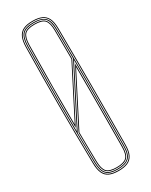

<svg xmlns="http://www.w3.org/2000/svg" viewBox="-211 -849 706 898"><g transform="rotate(-30 142.0 -400.0)"><path d="M143 5Q111.5 5 92.4 -4.1Q73.2 -13.2 64.4 -33.1Q55.5 -53 55 -85Q53.5 -169.5 52.8 -246.9Q52 -324.2 52 -399.5Q52 -474.8 52.8 -552.2Q53.5 -629.8 55 -714Q55.5 -746.5 64.4 -766.5Q73.2 -786.5 92.4 -795.8Q111.5 -805 143 -805Q172.2 -805 191.8 -796.6Q211.2 -788.2 221.1 -768.5Q231 -748.8 231.2 -714Q231.8 -634.2 232.1 -557.4Q232.5 -480.5 232.5 -403.6Q232.5 -326.8 232.1 -247.8Q231.8 -168.8 231.2 -85Q231 -51 221.1 -31.2Q211.2 -11.5 191.8 -3.2Q172.2 5 143 5ZM143 -15Q180.8 -15 195.8 -29.6Q210.8 -44.2 211 -83.5Q211.5 -162.2 211.9 -230.5Q212.2 -298.8 212.4 -367.5Q212.5 -436.2 212.2 -516L72.8 -243.2Q73 -219.8 73.1 -207.9Q73.2 -196 73.4 -184.4Q73.5 -172.8 73.9 -150.9Q74.2 -129 75 -85.2Q75.8 -46 89.8 -30.5Q103.8 -15 143 -15ZM143 -11Q102.2 -11 87 -27.5Q71.8 -44 71 -85.2Q70.8 -108.2 70.4 -127.9Q70 -147.5 69.6 -174.1Q69.2 -200.8 68.8 -244.2L216.2 -532.5Q216.8 -472.8 216.6 -399.5Q216.5 -326.2 216.1 -246Q215.8 -165.8 215.2 -85Q215 -43.5 199 -27.2Q183 -11 143 -11ZM143 -7Q183 -7 201 -23.4Q219 -39.8 219.2 -85Q219.8 -160.5 220.1 -241.2Q220.5 -322 220.6 -400.8Q220.8 -479.5 220.2 -549L64.8 -245.2Q65 -221.2 65.1 -210.2Q65.2 -199.2 65.4 -188.4Q65.5 -177.5 65.9 -154.9Q66.2 -132.2 67 -85.2Q67.8 -41.5 84.5 -24.2Q101.2 -7 143 -7ZM143 1Q171.8 1 190.4 -7Q209 -15 218 -33.9Q227 -52.8 227.2 -85Q227.8 -163.8 228.1 -240.4Q228.5 -317 228.5 -394.1Q228.5 -471.2 228.1 -550.6Q227.8 -630 227.2 -714Q227 -747 218 -766Q209 -785 190.4 -793Q171.8 -801 143 -801Q113 -801 94.8 -792.4Q76.5 -783.8 68 -764.8Q59.5 -745.8 59 -714Q57.5 -626.2 56.8 -548.4Q56 -470.5 56 -396.2Q56 -322 56.8 -245.8Q57.5 -169.5 59 -85Q59.8 -38.2 79 -18.6Q98.2 1 143 1ZM143 -3Q99.2 -3 81.5 -21.6Q63.8 -40.2 63 -85Q61.5 -172.2 60.8 -250Q60 -327.8 60 -402.2Q60 -476.8 60.8 -553.2Q61.5 -629.8 63 -714Q63.8 -760 81.5 -778.5Q99.2 -797 143 -797Q184.2 -797 203.6 -779.4Q223 -761.8 223.2 -714Q223.8 -636 224.1 -559.1Q224.5 -482.2 224.5 -404.9Q224.5 -327.5 224.1 -248Q223.8 -168.5 223.2 -85Q223 -38 203.5 -20.5Q184 -3 143 -3ZM64.8 -253.8 220 -557.5Q220 -582.8 219.8 -608.1Q219.5 -633.5 219.4 -659.8Q219.2 -686 219 -714Q218.8 -756.5 202.9 -774.8Q187 -793 143 -793Q101.2 -793 84.5 -775.6Q67.8 -758.2 67 -713.8Q65.8 -630.8 64.9 -558.5Q64 -486.2 64 -413Q64 -339.8 64.8 -253.8ZM68.5 -270.2Q68 -356.8 68.1 -429.5Q68.2 -502.2 69 -571Q69.8 -639.8 71 -713.8Q71.8 -755.8 87 -772.4Q102.2 -789 143 -789Q185.5 -789 200.1 -771.6Q214.8 -754.2 215 -714Q215.2 -672.5 215.5 -634.2Q215.8 -596 216 -558.8ZM72.5 -286.5 212 -559.5Q211.8 -596.8 211.5 -634.6Q211.2 -672.5 211 -714Q210.8 -753.2 197 -769.1Q183.2 -785 143 -785Q103.5 -785 89.6 -769.2Q75.8 -753.5 75 -713.8Q72.8 -586.5 72.2 -486.1Q71.8 -385.8 72.5 -286.5Z"/></g></svg>

Font: Big Shoulders Inline Display Thin Thin
Style: Regular
Weight: 250
Version: Version 2.002